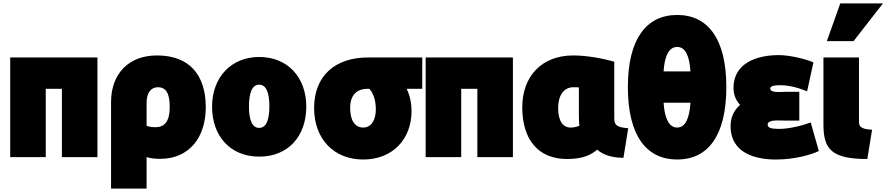

<svg xmlns="http://www.w3.org/2000/svg" viewBox="-20 -894 5212 1129"><path d="M249 30V-372H344V30H553V-556H40V30Z M842 215V30C865 37 890 40 922 40C1090 40 1190 -83 1190 -263C1190 -453 1094 -568 903 -568C735 -568 633 -459 633 -293V215ZM842 -154V-289C842 -355 873 -381 908 -381C956 -381 978 -346 978 -264C978 -178 946 -146 894 -146C873 -146 856 -149 842 -154Z M1504 27C1675 27 1781 -93 1781 -267C1781 -439 1672 -559 1504 -559C1339 -559 1227 -439 1227 -267C1227 -93 1335 27 1504 27ZM1504 -396C1546 -396 1564 -348 1564 -269C1564 -190 1546 -142 1504 -142C1462 -142 1444 -189 1444 -269C1444 -347 1462 -396 1504 -396Z M2116 44C2289 44 2400 -76 2400 -241C2400 -282 2392 -330 2371 -372H2463V-556H2143C1953 -556 1827 -450 1827 -259C1827 -76 1944 44 2116 44ZM2143 -372H2152C2177 -345 2190 -300 2190 -250C2190 -190 2164 -144 2116 -144C2067 -144 2039 -186 2039 -259C2039 -339 2082 -372 2143 -372Z M2692 30V-372H2787V30H2996V-556H2483V30Z M3314 41C3414 41 3459 13 3492 -14C3526 17 3581 34 3646 34L3674 -140C3613 -145 3592 -154 3592 -198V-531C3524 -551 3428 -568 3351 -568C3164 -568 3051 -444 3051 -263C3051 -72 3146 41 3314 41ZM3352 -381C3362 -381 3377 -381 3384 -380V-213C3384 -192 3385 -172 3387 -155C3372 -148 3355 -144 3335 -144C3290 -144 3262 -183 3262 -259C3262 -333 3295 -381 3352 -381Z M3672 -382C3672 -95 3782 44 3962 44C4142 44 4251 -95 4251 -382C4251 -667 4142 -806 3962 -806C3782 -806 3672 -667 3672 -382ZM4040 -290C4034 -196 4009 -144 3962 -144C3915 -144 3888 -196 3882 -290ZM3962 -618C4009 -618 4034 -568 4040 -474H3882C3888 -568 3915 -618 3962 -618Z M4276 -153C4276 11 4429 44 4542 44C4655 44 4752 15 4795 -6L4747 -174C4709 -159 4627 -136 4560 -136C4514 -136 4494 -143 4494 -161C4494 -192 4557 -185 4591 -185H4680V-354H4593C4569 -354 4509 -346 4509 -374C4509 -388 4534 -393 4568 -393C4620 -393 4679 -377 4726 -357L4763 -527C4721 -546 4627 -570 4559 -570C4432 -570 4293 -524 4293 -377C4293 -338 4307 -304 4332 -277C4292 -243 4276 -199 4276 -153Z M4822 -556V-161C4822 -17 4870 41 5080 41L5108 -131C5044 -135 5031 -149 5031 -177V-556ZM4842 -652H4999L5172 -874H4921Z"/></svg>

Font: Repo ExtraBlack
Style: Regular
Weight: 400
Designer: Stefan Peev
Foundry: Context Ltd
Version: Version 001.502